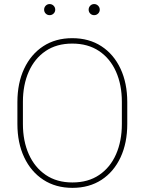

<svg xmlns="http://www.w3.org/2000/svg" viewBox="-20 -907 706 937"><path d="M601.1 -408.7V-302.2Q601.1 -209.5 568.4 -139.2Q535.6 -68.8 475.6 -29.5Q415.5 9.8 333.5 9.8Q252 9.8 191.7 -29.5Q131.3 -68.8 98.1 -139.2Q64.9 -209.5 64.9 -302.2V-408.7Q64.9 -501.5 97.9 -571.8Q130.9 -642.1 190.9 -681.4Q251 -720.7 332.5 -720.7Q414.6 -720.7 474.9 -681.4Q535.2 -642.1 568.1 -571.8Q601.1 -501.5 601.1 -408.7ZM574.7 -302.2V-409.7Q574.7 -493.2 546.1 -557.4Q517.6 -621.6 463.4 -658Q409.2 -694.3 332.5 -694.3Q256.3 -694.3 202.6 -658Q148.9 -621.6 120.4 -557.4Q91.8 -493.2 91.8 -409.7V-302.2Q91.8 -218.8 120.6 -154.3Q149.4 -89.8 203.4 -53.2Q257.3 -16.6 333.5 -16.6Q410.2 -16.6 464.1 -53.2Q518.1 -89.8 546.4 -154.3Q574.7 -218.8 574.7 -302.2ZM195.3 -859.9Q195.3 -871.1 203.1 -879.2Q210.9 -887.2 222.2 -887.2Q233.4 -887.2 241.5 -879.2Q249.5 -871.1 249.5 -859.9Q249.5 -848.6 241.5 -840.8Q233.4 -833 222.2 -833Q210.9 -833 203.1 -840.8Q195.3 -848.6 195.3 -859.9ZM412.6 -859.9Q412.6 -871.1 420.4 -879.2Q428.2 -887.2 439.5 -887.2Q450.7 -887.2 458.7 -879.2Q466.8 -871.1 466.8 -859.9Q466.8 -848.6 458.7 -840.8Q450.7 -833 439.5 -833Q428.2 -833 420.4 -840.8Q412.6 -848.6 412.6 -859.9Z"/></svg>

Font: Vazirmatn RD Thin
Style: Regular
Weight: 100
Designer: Saber Rastikerdar
Foundry: Saber Rastikerdar
Version: Version 32.102